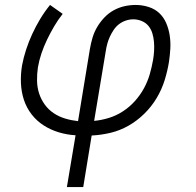

<svg xmlns="http://www.w3.org/2000/svg" viewBox="-20 -540 790 775"><path d="M250 215 285 6Q250 4 217 -6Q184 -16 156 -34Q128 -52 107.5 -78.5Q87 -105 76.5 -137Q66 -169 64.5 -204.5Q63 -240 69 -276Q75 -308 85.5 -340Q96 -372 110 -402.5Q124 -433 142 -463Q160 -493 182 -520L233 -484Q214 -460 198.5 -433.5Q183 -407 170 -380Q157 -353 147.5 -325Q138 -297 133 -268Q129 -241 129.5 -214Q130 -187 138 -162.5Q146 -138 161 -117.5Q176 -97 197 -83Q218 -69 243 -61.5Q268 -54 295 -51L343 -343Q347 -366 353.5 -388Q360 -410 372 -430.5Q384 -451 401 -469Q418 -487 439 -498.5Q460 -510 482.5 -515Q505 -520 528 -520Q554 -520 579.5 -512Q605 -504 623 -487Q641 -470 651 -446.5Q661 -423 665 -397Q669 -371 667.5 -344Q666 -317 662 -290Q656 -253 644.5 -216Q633 -179 612.5 -144.5Q592 -110 562.5 -81Q533 -52 498.5 -32.5Q464 -13 426.5 -4Q389 5 350 7L316 215ZM360 -52Q390 -55 419.5 -64Q449 -73 476 -90.5Q503 -108 524.5 -132Q546 -156 561 -183.5Q576 -211 584.5 -240.5Q593 -270 598 -299Q601 -317 602 -335Q603 -353 601.5 -371Q600 -389 595 -405.5Q590 -422 579.5 -435Q569 -448 552.5 -455Q536 -462 518 -462Q503 -462 488 -457Q473 -452 460.5 -442.5Q448 -433 439 -419.5Q430 -406 423.5 -392Q417 -378 413 -363Q409 -348 407 -334Z"/></svg>

Font: Iosevka Etoile Light Oblique
Style: Regular
Weight: 300
Italic angle: -9°
Designer: Belleve Invis
Foundry: Belleve Invis
Version: Version 15.5.2; ttfautohint (v1.8.4)